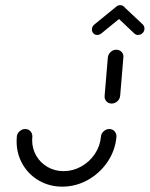

<svg xmlns="http://www.w3.org/2000/svg" viewBox="-20 -707 568 728"><path d="M394.4 -217.8Q406.7 -217.8 414.4 -209.1Q422.2 -200.4 421.5 -188.1Q417 -136.7 387.8 -93.3Q358.5 -50 313 -24.6Q267.4 0.7 216.3 0.7Q167.8 0.7 128.1 -22Q88.5 -44.8 65.7 -84.3Q43 -123.7 43 -171.1Q43 -177 43.7 -188.1Q44.4 -200.4 54.1 -209.1Q63.7 -217.8 75.6 -217.8Q87.8 -217.8 95.6 -209.1Q103.3 -200.4 102.6 -188.1Q101.9 -180 101.9 -175.9Q101.9 -143.3 117.6 -116.3Q133.3 -89.3 160.6 -73.7Q187.8 -58.1 221.1 -58.1Q256.3 -58.1 287.8 -75.6Q319.3 -93 339.4 -123Q359.6 -153 362.6 -188.1Q363.3 -200.4 373 -209.1Q382.6 -217.8 394.4 -217.8ZM403.3 -314.4Q391.1 -314.4 383.3 -323Q375.6 -331.5 376.7 -343.7L388.9 -489.3Q390.4 -501.5 399.6 -510Q408.9 -518.5 421.1 -518.5Q433.3 -518.5 441.3 -509.8Q449.3 -501.1 447.8 -489.3L435.6 -343.7Q434.4 -331.5 425 -323Q415.6 -314.4 403.3 -314.4ZM435.6 -687.4Q444.4 -687.4 450.4 -681.5Q456.3 -675.6 456.3 -667Q456.3 -661.9 453.7 -656.5Q451.1 -651.1 447 -647.8L364.1 -580Q356.7 -574.4 348.9 -574.4Q340 -574.4 334.3 -580.4Q328.5 -586.3 328.5 -594.8Q328.5 -600.4 330.9 -605.6Q333.3 -610.7 337.8 -614.1L421.1 -681.9Q426.7 -687.4 435.6 -687.4ZM450 -681.5 521.5 -614.1Q527.8 -607.8 527.8 -598.1Q527.8 -588.5 520.4 -581.5Q513 -574.4 503 -574.4Q495.6 -574.4 489.3 -580L418.5 -647Z"/></svg>

Font: 26F Galaxy Sans Medium
Style: Italic
Weight: 500
Italic angle: -5°
Designer: C₂₉H₂₅N₃O₅
Version: Version 1.200